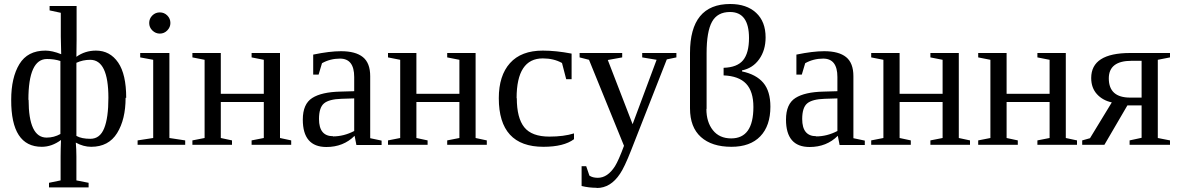

<svg xmlns="http://www.w3.org/2000/svg" viewBox="-20 -724 5887 960"><path d="M611 -235H608Q608 -127 565.5 -58.5Q523 10 436 10Q397 10 359 -11Q362 24 362 58V178L423 190V213H225V190L283 178V59Q283 22 285 -24Q239 10 189 10Q35 10 36 -225Q36 -336 77 -403.5Q118 -471 207 -471Q241 -471 286 -453L284 -541V-660L228 -672V-694H363V-526L362 -440Q405 -471 460 -471Q530 -471 571 -411Q611 -352 611 -235ZM122 -225H123Q123 -36 213 -36Q250 -36 282 -54V-419Q252 -429 215 -429Q122 -429 122 -225ZM362 -45 363 -44Q388 -30 432 -30Q480 -30 501 -83Q522 -135 522 -235Q522 -425 431 -425Q394 -425 362 -410Z M832 -609Q832 -588 816.5 -572Q801 -556 779 -556Q758 -556 742 -571.5Q726 -587 726 -609Q726 -631 741.5 -646.5Q757 -662 779 -662Q801 -662 816.5 -646.5Q832 -631 832 -609ZM827 -34 906 -22V0H668V-22L746 -34V-425L681 -437V-459H827Z M1003 -425 942 -437V-459H1084V-255H1299V-425L1238 -437V-459H1380V-34L1436 -22V0H1238V-22L1299 -34V-214H1084V-34L1140 -22V0H942V-22L1003 -34Z M1751 -340V-339Q1751 -431 1680 -431Q1631 -431 1590 -408L1573 -351H1546V-451Q1628 -468 1685 -468Q1758 -468 1794.5 -438.5Q1831 -409 1831 -343V-33L1888 -21V1H1762L1753 -45Q1697 11 1612 11Q1494 11 1494 -126Q1494 -204 1541 -234Q1588 -264 1682 -266L1751 -268ZM1645 -43V-42Q1699 -42 1751 -69V-232L1687 -230Q1625 -228 1600 -207Q1575 -186 1575 -129Q1575 -43 1645 -43Z M1981 -425 1920 -437V-459H2062V-255H2277V-425L2216 -437V-459H2358V-34L2414 -22V0H2216V-22L2277 -34V-214H2062V-34L2118 -22V0H1920V-22L1981 -34Z M2563 -233H2564Q2564 -134 2601.5 -87.5Q2639 -41 2727 -41Q2799 -41 2850 -57V-28Q2799 10 2697 10Q2474 10 2474 -233Q2474 -346 2530 -408.5Q2586 -471 2694 -471Q2760 -471 2838 -456V-328H2811L2790 -409Q2749 -432 2694 -432Q2563 -432 2563 -233Z M2964 216 2963 215Q2925 215 2888 206V107H2911L2927 154Q2943 165 2969 165Q3018 165 3055 107Q3073 78 3100 5L2925 -425L2878 -437V-459H3091V-437L3019 -424L3143 -103L3263 -425L3191 -437V-459H3362V-437L3314 -427L3135 29Q3102 113 3080 145Q3033 216 2964 216Z M3513 -180 3512 -179Q3512 -114 3544.5 -73Q3577 -32 3636 -32Q3747 -32 3747 -189Q3747 -267 3710.5 -305.5Q3674 -344 3598 -347V-385Q3666 -387 3695.5 -423Q3725 -459 3725 -534Q3725 -664 3630 -664Q3567 -664 3540 -615Q3513 -566 3513 -458ZM3832 -190V-191Q3832 -95 3781.5 -42.5Q3731 10 3637 10Q3539 10 3484.5 -39Q3430 -88 3430 -182V-459Q3430 -704 3631 -704Q3713 -704 3760.5 -660Q3808 -616 3808 -537Q3808 -473 3776 -428Q3744 -383 3690 -372V-367Q3761 -352 3796.5 -310Q3832 -268 3832 -190Z M4167 -340V-339Q4167 -431 4096 -431Q4047 -431 4006 -408L3989 -351H3962V-451Q4044 -468 4101 -468Q4174 -468 4210.5 -438.5Q4247 -409 4247 -343V-33L4304 -21V1H4178L4169 -45Q4113 11 4028 11Q3910 11 3910 -126Q3910 -204 3957 -234Q4004 -264 4098 -266L4167 -268ZM4061 -43V-42Q4115 -42 4167 -69V-232L4103 -230Q4041 -228 4016 -207Q3991 -186 3991 -129Q3991 -43 4061 -43Z M4397 -425 4336 -437V-459H4478V-255H4693V-425L4632 -437V-459H4774V-34L4830 -22V0H4632V-22L4693 -34V-214H4478V-34L4534 -22V0H4336V-22L4397 -34Z M4932 -425 4871 -437V-459H5013V-255H5228V-425L5167 -437V-459H5309V-34L5365 -22V0H5167V-22L5228 -34V-214H5013V-34L5069 -22V0H4871V-22L4932 -34Z M5539 -212Q5493 -222 5464.5 -253.5Q5436 -285 5436 -334Q5436 -459 5631 -459H5830V-437L5769 -425V-34L5830 -22V0H5628V-22L5688 -35V-197H5617L5502 0H5391V-22L5430 -33ZM5638 -420Q5524 -420 5524 -332Q5524 -236 5631 -236H5688V-420Z"/></svg>

Font: Libra Serif Modern
Style: Regular
Weight: 400
Designer: Stefan Peev, Context Ltd
Foundry: Stefan Peev, Context Ltd
Version: Version 1.000